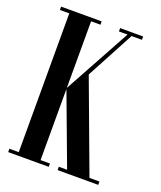

<svg xmlns="http://www.w3.org/2000/svg" viewBox="-131 -783 726 867"><g transform="rotate(20 232.0 -349.5)"><path d="M365.2 -699 234.2 -453.8 403 0H295.5L162 -357.5V0H57.2V-683H12.2V-699H207V-683H162V-362.8L346 -699ZM351.2 -683 355.8 -699H406.5V-683ZM295.8 -683V-699H352.5L348 -683ZM162 0V-16H207V0ZM12.2 0V-16H57.2V0ZM395.5 0 381 -16H445V0ZM249.8 0V-16H303.8V0Z"/></g></svg>

Font: Emberly Black
Style: Regular
Weight: 900
Designer: Rajesh Rajput
Foundry: Rajesh Rajput
Version: Version 1.000